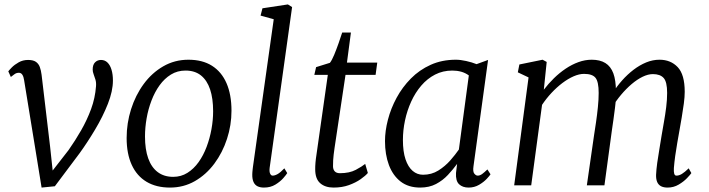

<svg xmlns="http://www.w3.org/2000/svg" viewBox="-20 -838 3204 868"><path d="M89 -475.5Q87 -490.5 81.2 -499.8Q75.5 -509 65 -509Q54 -509 45 -502.2Q36 -495.5 29 -490L17.5 -515.5Q21 -520.5 33.2 -533Q45.5 -545.5 64.5 -556.2Q83.5 -567 107 -567Q130 -567 142.2 -558.5Q154.5 -550 160 -535Q165.5 -520 168 -500L206.5 -175L222 -30.5L195.5 -38L290 -159.5Q320.5 -203 347 -249.2Q373.5 -295.5 391.8 -345Q410 -394.5 414 -447.5Q415.5 -464.5 411.5 -478Q407.5 -491.5 403.2 -502.5Q399 -513.5 399 -523.5Q399 -545.5 409.8 -556.2Q420.5 -567 436.5 -567Q454 -567 466 -555.2Q478 -543.5 484.2 -522.5Q490.5 -501.5 490.5 -474Q490.5 -426.5 467.8 -368.8Q445 -311 410.2 -252.8Q375.5 -194.5 340 -145.5L228 4L168 10L138.5 -172Z M832 -568Q895 -568 938.2 -540.8Q981.5 -513.5 1004 -462Q1026.5 -410.5 1026.5 -337.5Q1026.5 -272 1006.2 -210Q986 -148 949 -98.2Q912 -48.5 861 -19.2Q810 10 748.5 10Q686.5 10 642.5 -16.2Q598.5 -42.5 575.5 -92.8Q552.5 -143 552.5 -214Q552.5 -281 572.5 -344.2Q592.5 -407.5 629.5 -458Q666.5 -508.5 718 -538.2Q769.5 -568 832 -568ZM818.5 -519Q782 -519 752.8 -501Q723.5 -483 701.5 -452.5Q679.5 -422 664.8 -383.2Q650 -344.5 642.8 -302.8Q635.5 -261 635.5 -221Q635.5 -163 650 -122.2Q664.5 -81.5 693 -60Q721.5 -38.5 763 -38.5Q798.5 -38.5 827.2 -56.5Q856 -74.5 877.8 -105Q899.5 -135.5 914 -174Q928.5 -212.5 936 -254Q943.5 -295.5 943.5 -335Q943.5 -393 929.8 -434Q916 -475 888.5 -497Q861 -519 818.5 -519Z M1199 -79Q1197 -62 1201.2 -53Q1205.5 -44 1212.5 -44Q1222.5 -44 1235 -51Q1247.5 -58 1265.5 -77L1278.5 -55.5Q1274.5 -48.5 1260.8 -32.8Q1247 -17 1225 -3.5Q1203 10 1173 10Q1156 10 1144 4Q1132 -2 1126 -15.5Q1120 -29 1120.5 -50.5Q1120.5 -54 1121 -60Q1121.5 -66 1122.2 -72.5Q1123 -79 1123.5 -83.5L1217.5 -751L1158 -767.5L1166.5 -800.5L1281.5 -818L1300.5 -806Z M1492.5 -169.5Q1490 -152.5 1488.5 -139.5Q1487 -126.5 1486.2 -114.2Q1485.5 -102 1485.5 -86.5Q1485.5 -72 1493.2 -63.5Q1501 -55 1516.5 -55Q1560 -55 1588.5 -70.2Q1617 -85.5 1631 -97L1643 -56Q1632.5 -43.5 1610.5 -28Q1588.5 -12.5 1557.5 -1.2Q1526.5 10 1488 10Q1450 10 1427.5 -9.8Q1405 -29.5 1405 -72.5Q1405 -79 1405.2 -86.5Q1405.5 -94 1406.2 -102.5Q1407 -111 1408 -119.8Q1409 -128.5 1410.5 -137.5L1462 -499.5H1401L1409 -534.5L1471.5 -554Q1480.5 -565.5 1490.8 -590.2Q1501 -615 1510.8 -642.8Q1520.5 -670.5 1527 -691H1566.5L1548.5 -555H1685.5L1678 -499.5H1542Z M2120.5 -86Q2117 -61.5 2124.5 -52.8Q2132 -44 2139.5 -44Q2149.5 -44 2159.5 -51.2Q2169.5 -58.5 2183.5 -72L2197.5 -50Q2194 -44 2180.5 -29.5Q2167 -15 2145.8 -2.5Q2124.5 10 2098.5 10Q2071.5 10 2055.5 -5Q2039.5 -20 2041.5 -56L2046.5 -97Q2028 -72 2005 -47.2Q1982 -22.5 1951.2 -6.2Q1920.5 10 1879.5 10Q1826.5 10 1791.2 -17.2Q1756 -44.5 1738.2 -92Q1720.5 -139.5 1720.5 -200Q1720.5 -246 1733.8 -297Q1747 -348 1773 -396Q1799 -444 1837.5 -483Q1876 -522 1927 -545Q1978 -568 2041 -568Q2061.5 -568 2087.5 -562.2Q2113.5 -556.5 2134.5 -548L2186.5 -567ZM2099.5 -497Q2084 -508.5 2065 -513.8Q2046 -519 2025 -519Q1982 -519 1946.8 -500.8Q1911.5 -482.5 1884.5 -451Q1857.5 -419.5 1839 -379Q1820.5 -338.5 1811 -293.8Q1801.5 -249 1801.5 -205Q1801.5 -153 1813.2 -118Q1825 -83 1845.5 -65.5Q1866 -48 1892.5 -48Q1931 -48 1961.8 -67.2Q1992.5 -86.5 2015.8 -113Q2039 -139.5 2054.5 -162Z M2451.5 -558 2438.5 -432.5Q2459 -459.5 2484 -484Q2509 -508.5 2537.2 -527.5Q2565.5 -546.5 2595.2 -557.2Q2625 -568 2655 -568Q2692.5 -568 2716.8 -553Q2741 -538 2752.8 -506.5Q2764.5 -475 2764.5 -424.5Q2764.5 -421 2764.2 -417.2Q2764 -413.5 2764 -410Q2764 -406.5 2763.5 -402.5L2750 -418Q2768.5 -447.5 2792.5 -474.5Q2816.5 -501.5 2844 -522.5Q2871.5 -543.5 2901.2 -555.8Q2931 -568 2961.5 -568Q3012 -568 3043.8 -534.5Q3075.5 -501 3075.5 -423Q3075.5 -400 3071.5 -369.8Q3067.5 -339.5 3062 -307.5Q3056.5 -275.5 3051.5 -247Q3047 -221.5 3041.8 -192Q3036.5 -162.5 3032.5 -133Q3028.5 -103.5 3026.5 -78.5Q3025.5 -62 3028 -53Q3030.5 -44 3038 -44Q3050 -44 3062.8 -51.8Q3075.5 -59.5 3093.5 -77L3105.5 -55.5Q3101 -48.5 3086 -32.8Q3071 -17 3048.2 -3.5Q3025.5 10 2998 10Q2980 10 2968.2 3.8Q2956.5 -2.5 2951 -15.2Q2945.5 -28 2946 -47.5Q2947 -71 2951.2 -101.5Q2955.5 -132 2961 -164.2Q2966.5 -196.5 2971 -225.5Q2975.5 -253 2981.5 -286.2Q2987.5 -319.5 2991.8 -353.8Q2996 -388 2996 -418Q2996 -468 2980.2 -485.5Q2964.5 -503 2931.5 -503Q2910 -503 2885.2 -491Q2860.5 -479 2835.5 -457.8Q2810.5 -436.5 2787.8 -409.5Q2765 -382.5 2747.5 -352.5L2765 -400Q2763.5 -376.5 2760.2 -349.8Q2757 -323 2753.2 -296.8Q2749.5 -270.5 2746 -247L2712.5 0H2633L2665 -222.5Q2669.5 -251 2674.5 -285.2Q2679.5 -319.5 2683 -354Q2686.5 -388.5 2686.5 -418Q2686.5 -468.5 2672.2 -486.2Q2658 -504 2620.5 -504Q2598.5 -504 2573.2 -493Q2548 -482 2522.2 -462.5Q2496.5 -443 2473 -417.8Q2449.5 -392.5 2430.5 -364L2381.5 0H2304.5L2369.5 -488L2321 -511L2328 -546.5L2433 -568Z"/></svg>

Font: Merriweather 7pt Light
Style: Italic
Weight: 300
Italic angle: -7.8°
Designer: Eben Sorkin
Foundry: Eben Sorkin
Version: Version 2.200;gftools[0.9.31]